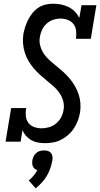

<svg xmlns="http://www.w3.org/2000/svg" viewBox="-20 -763 540 1034"><path d="M223 8Q203 8 184 4.5Q165 1 149 -8Q133 -17 120.5 -31Q108 -45 101 -62L91 0H10L40 -181H121Q117 -160 119 -139Q121 -118 132.5 -102Q144 -86 163.5 -79Q183 -72 204 -72Q224 -72 244.5 -78Q265 -84 282 -98Q299 -112 309 -131Q319 -150 322 -170Q327 -196 320 -220Q313 -244 299 -264Q285 -284 267 -299.5Q249 -315 230 -330.5Q211 -346 193.5 -362Q176 -378 160.5 -396.5Q145 -415 133 -435.5Q121 -456 113.5 -480Q106 -504 104 -529.5Q102 -555 106 -581Q110 -601 116.5 -620.5Q123 -640 132.5 -658.5Q142 -677 156 -694Q170 -711 188 -722.5Q206 -734 226.5 -738.5Q247 -743 266 -743Q289 -743 310.5 -738.5Q332 -734 350.5 -724.5Q369 -715 383.5 -700Q398 -685 407 -666L419 -735H499L469 -554H389Q392 -575 390 -596Q388 -617 376.5 -632.5Q365 -648 346 -655.5Q327 -663 306 -663Q286 -663 266.5 -656.5Q247 -650 231.5 -636Q216 -622 207 -603.5Q198 -585 195 -565Q190 -540 197 -515.5Q204 -491 217.5 -471.5Q231 -452 249.5 -436Q268 -420 286.5 -405Q305 -390 322.5 -374Q340 -358 355.5 -339.5Q371 -321 383 -300.5Q395 -280 403 -256.5Q411 -233 413 -207.5Q415 -182 411 -157Q407 -134 399 -113Q391 -92 378.5 -72.5Q366 -53 348 -37Q330 -21 309.5 -10.5Q289 0 266.5 4Q244 8 223 8Q223 8 223 8Q223 8 223 8ZM172 251 135 209Q149 197 161 183Q173 169 181 153Q173 151 167 146Q161 141 157.5 133.5Q154 126 153.5 117.5Q153 109 154 101Q156 90 161 79.5Q166 69 175 61Q184 53 195 50Q206 47 217 47Q228 47 238 50Q248 53 254.5 61Q261 69 262.5 79.5Q264 90 262 101Q258 122 251 143Q244 164 232.5 183.5Q221 203 205.5 220Q190 237 172 251Z"/></svg>

Font: Iosevka Slab Medium Oblique
Style: Regular
Weight: 500
Italic angle: -9°
Monospace: yes
Designer: Belleve Invis
Foundry: Belleve Invis
Version: Version 11.1.1; ttfautohint (v1.8.3)